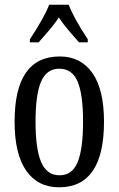

<svg xmlns="http://www.w3.org/2000/svg" viewBox="-20 -786 504 816"><path d="M42 -269Q42 -546 234 -546Q323 -546 372.5 -476Q422 -406 422 -269Q422 10 231 10Q141 10 91.5 -60.5Q42 -131 42 -269ZM333 -269Q333 -384 310 -439Q287 -494 232 -494Q178 -494 154.5 -439Q131 -384 131 -269Q131 -153 155 -97Q179 -41 233 -41Q287 -41 310 -97Q333 -153 333 -269ZM107 -619Q169 -713 189 -766H272Q293 -710 353 -619V-606H316Q315 -607 293 -632Q248 -683 230 -712Q212 -683 167 -632Q145 -607 144 -606H107Z"/></svg>

Font: Noto Serif Cond
Style: Regular
Weight: 400
Width: 3
Designer: Monotype Design Team
Foundry: Monotype Imaging Inc.
Version: Version 1.001